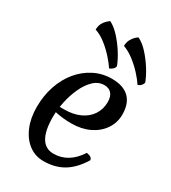

<svg xmlns="http://www.w3.org/2000/svg" viewBox="-208 -957 958 1076"><g transform="rotate(30 271.0 -418.5)"><path d="M248 15Q195 15 153.5 -16Q112 -47 88.5 -102.5Q65 -158 65 -229Q65 -303 86.5 -366.5Q108 -430 147 -477Q186 -524 238.5 -550.5Q291 -577 352 -577Q426 -577 464 -540Q502 -503 502 -432Q502 -379 473 -336.5Q444 -294 393.5 -270Q343 -246 278 -246Q246 -246 218 -249.5Q190 -253 164 -259L167 -294H204Q262 -294 305 -313.5Q348 -333 372 -369Q396 -405 396 -452Q396 -487 379.5 -506Q363 -525 333 -525Q295 -525 265 -496.5Q235 -468 214 -422.5Q193 -377 182 -325Q171 -273 171 -226Q171 -138 197.5 -93.5Q224 -49 276 -49Q374 -49 437 -147Q474 -141 474 -120Q431 -50 376.5 -17.5Q322 15 248 15ZM523 -652Q522 -641 512.5 -631Q503 -621 492 -619Q475 -645 447.5 -675Q420 -705 386.5 -731Q353 -757 317 -770Q318 -795 327 -811.5Q336 -828 346.5 -838Q357 -848 364 -852Q396 -837 427.5 -802.5Q459 -768 484.5 -727.5Q510 -687 523 -652ZM340 -652Q339 -641 329 -631.5Q319 -622 308 -619Q291 -645 263.5 -675.5Q236 -706 203 -732Q170 -758 134 -770Q135 -796 144 -812Q153 -828 164 -838Q175 -848 181 -852Q212 -837 243 -803.5Q274 -770 300 -729.5Q326 -689 340 -652Z"/></g></svg>

Font: Merienda
Style: Regular
Weight: 400
Designer: Eduardo Rodriguez Tunni
Foundry: Eduardo Rodriguez Tunni
Version: Version 2.001